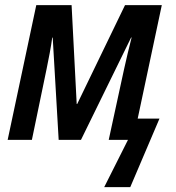

<svg xmlns="http://www.w3.org/2000/svg" viewBox="-20 -561 705 770"><path d="M397.9 189.5 493.2 0H416L477.5 -283.2Q484.4 -314 492.2 -347.4Q500 -380.9 507.8 -410.6H505.9L304.7 0H215.3L191.4 -410.2H189.5Q185.5 -380.9 179.4 -348.1Q173.3 -315.4 167 -285.2L107.9 0H10.7L125.5 -540.5H267.1L287.6 -144H289.6L481.4 -540.5H628.9L532.2 -85.4H619.6L502.4 189.5Z"/></svg>

Font: Open Sans SemiCondensed SemiBold
Style: Italic
Weight: 600
Width: 4
Italic angle: -12°
Designer: Monotype Design Team
Foundry: Monotype Imaging Inc.
Version: Version 3.000